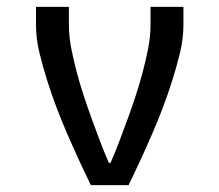

<svg xmlns="http://www.w3.org/2000/svg" viewBox="-20 -540 640 560"><path d="M245 0Q227 -37 209.5 -75Q192 -113 175.5 -151Q159 -189 144.5 -227.5Q130 -266 117.5 -305.5Q105 -345 95 -386Q85 -427 85 -468V-520H181V-468Q181 -433 188 -398Q195 -363 204 -329Q213 -295 224 -261.5Q235 -228 247 -195Q259 -162 271.5 -129Q284 -96 298 -64L300 -66L302 -64Q316 -96 328.5 -129Q341 -162 353 -195Q365 -228 376 -261.5Q387 -295 396 -329Q405 -363 412 -398Q419 -433 419 -468V-520H515V-468Q515 -427 505 -386Q495 -345 482.5 -305.5Q470 -266 455.5 -227.5Q441 -189 424.5 -151Q408 -113 390.5 -75Q373 -37 355 0Z"/></svg>

Font: Iosevka Fixed Curly Md Ex
Style: Regular
Weight: 500
Width: 7
Monospace: yes
Designer: Belleve Invis
Foundry: Belleve Invis
Version: Version 30.1.2